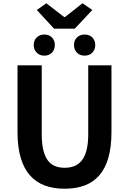

<svg xmlns="http://www.w3.org/2000/svg" viewBox="-20 -1139 788 1173"><path d="M375 14Q307 14 254 -5.5Q201 -25 163.5 -67Q126 -109 106.5 -175Q87 -241 87 -333V-740H235V-320Q235 -262 244.5 -222.5Q254 -183 272 -159Q290 -135 316 -124.5Q342 -114 375 -114Q408 -114 434.5 -124.5Q461 -135 480 -159Q499 -183 509 -222.5Q519 -262 519 -320V-740H661V-333Q661 -241 642 -175Q623 -109 586 -67Q549 -25 496 -5.5Q443 14 375 14ZM205 -1078 263 -1119 372 -1035H377L484 -1119L544 -1078L437 -964H310ZM251 -799Q222 -799 204 -817.5Q186 -836 186 -864Q186 -892 204 -910Q222 -928 251 -928Q280 -928 297.5 -910Q315 -892 315 -864Q315 -836 297.5 -817.5Q280 -799 251 -799ZM497 -799Q468 -799 450 -817.5Q432 -836 432 -864Q432 -892 450 -910Q468 -928 497 -928Q526 -928 544 -910Q562 -892 562 -864Q562 -836 544 -817.5Q526 -799 497 -799Z"/></svg>

Font: SpoqaHanSans-Bold
Style: Regular
Weight: 700
Designer: [Spoqa Han Sans] Dong-huui Kim \uAE40 \uB3D9 \uD718   [Noto Sans] Ryoko NISHIZUKA \u897F \u585A \u6DBC \u5B50  (kana & i
Foundry: Spoqa (http://www.spoqa-han-sans.com)
Version: Version 2.000